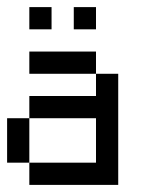

<svg xmlns="http://www.w3.org/2000/svg" viewBox="-20 -520 415 540"><path d="M62.5 -312.5V-375H125V-312.5ZM125 -312.5V-375H187.5V-312.5ZM187.5 -312.5V-375H250V-312.5ZM250 -250V-312.5H312.5V-250ZM250 -187.5V-250H312.5V-187.5ZM250 -125V-187.5H312.5V-125ZM250 -62.5V-125H312.5V-62.5ZM250 0V-62.5H312.5V0ZM187.5 0V-62.5H250V0ZM125 0V-62.5H187.5V0ZM62.5 0V-62.5H125V0ZM0 -62.5V-125H62.5V-62.5ZM0 -125V-187.5H62.5V-125ZM62.5 -187.5V-250H125V-187.5ZM125 -187.5V-250H187.5V-187.5ZM187.5 -187.5V-250H250V-187.5ZM62.5 -437.5V-500H125V-437.5ZM187.5 -437.5V-500H250V-437.5Z"/></svg>

Font: AprilSans
Style: Regular
Weight: 400
Designer: typesprite
Version: Version 1.001;PS 001.001;hotconv 1.0.88;makeotf.lib2.5.64775